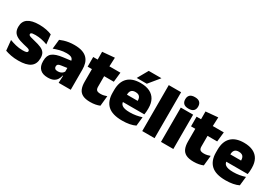

<svg xmlns="http://www.w3.org/2000/svg" viewBox="27 -1533 3387 2386"><g transform="rotate(30 1720.0 -340.0)"><path d="M228.5 12.5Q170 12.5 122 3Q74 -6.5 39 -19.5L24.5 -165Q63.5 -150 111.2 -137.8Q159 -125.5 213 -125.5Q252.5 -125.5 267.2 -132Q282 -138.5 282 -153V-154Q282 -165 273.5 -171.5Q265 -178 243.8 -183.8Q222.5 -189.5 185 -198Q123.5 -212.5 87.5 -232.8Q51.5 -253 36 -282Q20.5 -311 20.5 -351V-355Q20.5 -431 75.2 -468.2Q130 -505.5 235 -505.5Q291.5 -505.5 338.2 -495.8Q385 -486 417 -472L431.5 -336.5Q395 -351 350 -360.8Q305 -370.5 258 -370.5Q231 -370.5 216.2 -367.8Q201.5 -365 196 -359.5Q190.5 -354 190.5 -346V-345Q190.5 -336 197.5 -329.8Q204.5 -323.5 224 -317.5Q243.5 -311.5 281 -302.5Q342.5 -288.5 381 -271.5Q419.5 -254.5 437.5 -227.2Q455.5 -200 455.5 -153.5V-150.5Q455.5 -67.5 400 -27.5Q344.5 12.5 228.5 12.5Z M803 0 808 -126 804.5 -130.5V-283.5L803 -301.5Q803 -336 780.8 -352.2Q758.5 -368.5 705 -368.5Q656.5 -368.5 611.8 -357Q567 -345.5 526 -330.5L540.5 -465Q565.5 -476 596 -485.2Q626.5 -494.5 662.5 -500Q698.5 -505.5 739 -505.5Q807.5 -505.5 853.2 -489.8Q899 -474 926 -445.2Q953 -416.5 964.8 -377Q976.5 -337.5 976.5 -290V0ZM650.5 12Q576.5 12 538.8 -25.8Q501 -63.5 501 -133V-145.5Q501 -219.5 546.2 -254.5Q591.5 -289.5 691 -302L816.5 -318L827 -217L720.5 -201.5Q691.5 -197.5 680.2 -187.8Q669 -178 669 -159V-157Q669 -139.5 680.8 -128.5Q692.5 -117.5 720 -117.5Q743 -117.5 759.8 -123.8Q776.5 -130 787.8 -140.5Q799 -151 805.5 -163.5L830.5 -103.5H802Q794.5 -70 778.2 -44Q762 -18 731.5 -3Q701 12 650.5 12Z M1259.5 11.5Q1191 11.5 1150.8 -9.2Q1110.5 -30 1093.2 -71Q1076 -112 1076 -172V-436H1251.5V-202Q1251.5 -170 1266 -155.2Q1280.5 -140.5 1323 -140.5Q1346 -140.5 1368.8 -145.8Q1391.5 -151 1410 -158L1395 -13Q1369 -2 1335 4.8Q1301 11.5 1259.5 11.5ZM1014.5 -354V-492.5H1405L1390 -354ZM1078.5 -480.5 1078 -604 1252.5 -619.5 1246.5 -480.5Z M1719 13Q1577.5 13 1511.2 -48.5Q1445 -110 1445 -228.5V-267Q1445 -384.5 1507.2 -446Q1569.5 -507.5 1689 -507.5Q1768.5 -507.5 1821.5 -481.2Q1874.5 -455 1901.2 -405.8Q1928 -356.5 1928 -287V-271.5Q1928 -251.5 1926.2 -230.8Q1924.5 -210 1921 -192.5H1762.5Q1764.5 -223 1765.2 -250Q1766 -277 1766 -298.5Q1766 -324.5 1758 -342.2Q1750 -360 1733 -369.2Q1716 -378.5 1689 -378.5Q1648.5 -378.5 1630.2 -357.5Q1612 -336.5 1612 -298V-253.5L1613 -234.5V-203.5Q1613 -188 1618.5 -173.5Q1624 -159 1638.8 -147.8Q1653.5 -136.5 1680.8 -130Q1708 -123.5 1751.5 -123.5Q1796 -123.5 1838.5 -130.8Q1881 -138 1920.5 -151L1906.5 -22.5Q1872 -5.5 1824.2 3.8Q1776.5 13 1719 13ZM1538.5 -192.5V-296.5H1885.5V-192.5ZM1698.5 -688H1879.5V-686L1757.5 -537.5H1614V-539Z M2002.5 0V-659.5H2179.5V0Z M2271.5 0V-492.5H2448.5V0ZM2360 -528Q2311.5 -528 2289.5 -549.8Q2267.5 -571.5 2267.5 -608.5V-612.5Q2267.5 -649.5 2289.5 -671.2Q2311.5 -693 2360 -693Q2408 -693 2430.2 -671.2Q2452.5 -649.5 2452.5 -612.5V-608.5Q2452.5 -571 2430.2 -549.5Q2408 -528 2360 -528Z M2743 11.5Q2674.5 11.5 2634.2 -9.2Q2594 -30 2576.8 -71Q2559.5 -112 2559.5 -172V-436H2735V-202Q2735 -170 2749.5 -155.2Q2764 -140.5 2806.5 -140.5Q2829.5 -140.5 2852.2 -145.8Q2875 -151 2893.5 -158L2878.5 -13Q2852.5 -2 2818.5 4.8Q2784.5 11.5 2743 11.5ZM2498 -354V-492.5H2888.5L2873.5 -354ZM2562 -480.5 2561.5 -604 2736 -619.5 2730 -480.5Z M3202.5 13Q3061 13 2994.8 -48.5Q2928.5 -110 2928.5 -228.5V-267Q2928.5 -384.5 2990.8 -446Q3053 -507.5 3172.5 -507.5Q3252 -507.5 3305 -481.2Q3358 -455 3384.8 -405.8Q3411.5 -356.5 3411.5 -287V-271.5Q3411.5 -251.5 3409.8 -230.8Q3408 -210 3404.5 -192.5H3246Q3248 -223 3248.8 -250Q3249.5 -277 3249.5 -298.5Q3249.5 -324.5 3241.5 -342.2Q3233.5 -360 3216.5 -369.2Q3199.5 -378.5 3172.5 -378.5Q3132 -378.5 3113.8 -357.5Q3095.5 -336.5 3095.5 -298V-253.5L3096.5 -234.5V-203.5Q3096.5 -188 3102 -173.5Q3107.5 -159 3122.2 -147.8Q3137 -136.5 3164.2 -130Q3191.5 -123.5 3235 -123.5Q3279.5 -123.5 3322 -130.8Q3364.5 -138 3404 -151L3390 -22.5Q3355.5 -5.5 3307.8 3.8Q3260 13 3202.5 13ZM3022 -192.5V-296.5H3369V-192.5Z"/></g></svg>

Font: Anek Telugu ExtraBold
Style: Regular
Weight: 800
Designer: Omkar Bhoir (Telugu), Yesha Goshar (Latin)
Foundry: Ek Type
Version: Version 1.003